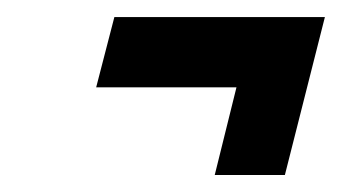

<svg xmlns="http://www.w3.org/2000/svg" viewBox="-20 -312 406 228"><path d="M260.8 -208.3H94.2L115.8 -291.7H365.8L318.3 -104.2H235Z"/></svg>

Font: Yulong
Style: Italic
Weight: 400
Italic angle: -14.25°
Designer: GGBotNet
Foundry: f0n7.com
Version: 1.00